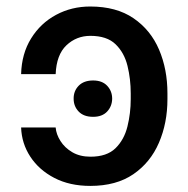

<svg xmlns="http://www.w3.org/2000/svg" viewBox="-20 -573 591 602"><path d="M46.2 -173.3H154.5Q156.2 -152 169.6 -130.9Q182.9 -109.7 206.7 -95.7Q230.5 -81.7 263.8 -81.7Q315 -81.7 342.2 -108.3Q369.3 -134.9 379.6 -176.5Q389.9 -218 389.9 -262.4V-280.2Q389.9 -324.9 379.8 -366.3Q369.7 -407.7 342.5 -434.1Q315.3 -460.6 263.5 -460.6Q219.5 -460.6 188.2 -430.9Q157 -401.3 154.5 -340.6H46.2Q47.9 -404.8 77.6 -452.6Q107.2 -500.4 155.9 -526.5Q204.5 -552.6 262.8 -552.6Q344.8 -552.6 398.6 -515.8Q452.4 -479 478.7 -417.4Q505 -355.8 505 -280.2V-262.4Q505 -187.1 478.3 -125.4Q451.7 -63.6 398.1 -26.8Q344.5 9.9 263.1 9.9Q198.5 9.9 150.4 -15.1Q102.3 -40.1 75.1 -81.7Q47.9 -123.2 46.2 -173.3ZM272 -206.7Q242.5 -206.7 226.7 -223.2Q210.9 -239.7 210.9 -263.5Q210.6 -287.6 226.7 -304.2Q242.9 -320.7 272 -320.7Q300.4 -320.7 316.1 -304Q331.7 -287.3 331.7 -263.5Q331.3 -239.7 315.9 -223.2Q300.4 -206.7 272 -206.7Z"/></svg>

Font: InterMG Medium
Style: Regular
Weight: 500
Designer: Rasmus Andersson
Foundry: rsms
Version: Version 3.019;December 26, 2023;FontCreator 15.0.0.2955 64-b